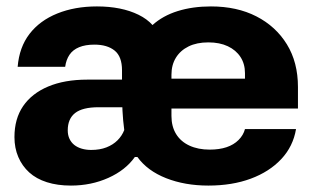

<svg xmlns="http://www.w3.org/2000/svg" viewBox="-20 -568 975 598"><path d="M201 10Q159 10 126 -0.5Q93 -11 71 -31Q49 -51 37 -79Q25 -107 25 -141Q25 -198 52 -237.5Q79 -277 130 -298.5Q181 -320 252 -320H387V-234H287Q237 -234 214 -216Q191 -198 191 -162Q191 -147 196.5 -135.5Q202 -124 211.5 -116.5Q221 -109 234.5 -105Q248 -101 264 -101Q291 -101 311.5 -109Q332 -117 346 -131Q360 -145 367 -163Q363 -193 361.5 -223Q360 -253 360 -283V-349Q360 -392 337 -410.5Q314 -429 274 -429Q246 -429 226.5 -421Q207 -413 196.5 -397.5Q186 -382 183 -360H35Q40 -421 72 -462.5Q104 -504 158.5 -526Q213 -548 282 -548Q320 -548 352.5 -541.5Q385 -535 411.5 -522Q438 -509 455 -490Q487 -519 533.5 -533.5Q580 -548 637 -548Q718 -548 778.5 -517Q839 -486 873.5 -430Q908 -374 908 -297V-230H490V-323H759L743 -307V-340Q743 -369 729 -390.5Q715 -412 689.5 -424Q664 -436 629 -436Q593 -436 567.5 -423.5Q542 -411 528 -388.5Q514 -366 514 -335V-207Q514 -174 528.5 -150.5Q543 -127 570 -114.5Q597 -102 633 -102Q663 -102 685.5 -109.5Q708 -117 723 -132Q738 -147 743 -166H902Q893 -112 856 -72.5Q819 -33 761 -11.5Q703 10 629 10Q556 10 497.5 -13Q439 -36 408 -79H400Q371 -38 317.5 -14Q264 10 201 10Z"/></svg>

Font: Hubot Sans Condensed ExtraLight
Style: Bold
Weight: 700
Version: Version 2.000